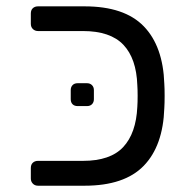

<svg xmlns="http://www.w3.org/2000/svg" viewBox="-20 -591 599 611"><path d="M78.1 -22.9V-56.2Q78.1 -67.4 84.5 -73.2Q90.8 -79.1 101.1 -79.1H244.1Q331.1 -79.1 372.1 -123Q413.1 -167 417 -251Q418 -265.1 418 -286.1Q418 -306.2 417 -319.8Q414.1 -404.8 372.6 -448.5Q331.1 -492.2 244.1 -492.2H101.1Q91.3 -492.2 84.7 -498.5Q78.1 -504.9 78.1 -515.1V-547.9Q78.1 -559.1 84.5 -564.9Q90.8 -570.8 101.1 -570.8H249Q376 -570.8 437.5 -507.3Q499 -443.8 502.9 -324.2Q503.9 -310.1 503.9 -286.1Q503.9 -262.2 502.9 -247.1Q499 -127 437.5 -63.5Q376 0 249 0H101.1Q90.8 0 84.5 -6.6Q78.1 -13.2 78.1 -22.9ZM205.1 -275.4V-304.2Q205.1 -314 210.9 -320.1Q216.8 -326.2 227.1 -326.2H256.8Q266.6 -326.2 272.7 -320.1Q278.8 -314 278.8 -304.2V-275.4Q278.8 -265.6 272.9 -259.5Q267.1 -253.4 256.8 -253.4H227.1Q216.8 -253.4 210.9 -259.3Q205.1 -265.1 205.1 -275.4Z"/></svg>

Font: Rubik AZ
Style: Regular
Weight: 400
Designer: Hubert and Fischer
Foundry: Hubert & Fischer
Version: Version 2.000